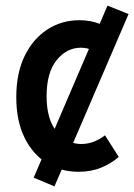

<svg xmlns="http://www.w3.org/2000/svg" viewBox="-20 -601 478 684"><path d="M38 -255Q38 -340 67.5 -401Q97 -462 148 -495.5Q199 -529 263 -529Q342 -529 395 -477L344 -399Q329 -412 310 -421.5Q291 -431 268 -431Q218 -431 182 -387Q146 -343 146 -258Q146 -175 182.5 -131.5Q219 -88 269 -88Q294 -88 316 -97Q338 -106 354 -119L403 -42Q377 -19 341 -4Q305 11 260 11Q196 11 146 -20.5Q96 -52 67 -111.5Q38 -171 38 -255ZM363 -581 438 -551 174 63 100 32Z"/></svg>

Font: Radio Canada Condensed Medium
Style: Regular
Weight: 500
Width: 3
Designer: Charles Daoud, Etienne Aubert Bonn, Alexandre Saumier Demers, Jacques Le Bailly
Foundry: Radio-Canada
Version: Version 2.104; ttfautohint (v1.8.4.7-5d5b);gftools[0.9.28.de